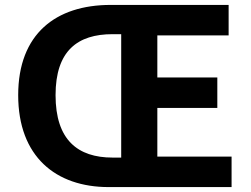

<svg xmlns="http://www.w3.org/2000/svg" viewBox="-20 -761 1021 781"><path d="M422 0H922V-124H620V-322H864V-446H620V-617H910V-741H430C207 -741 54 -623 54 -374C54 -124 207 0 422 0ZM438 -120C296 -120 206 -192 206 -374C206 -555 296 -622 438 -622H473V-120Z"/></svg>

Font: Noto Sans Mono CJK HK
Style: Bold
Weight: 700
Designer: Ryoko NISHIZUKA 西塚涼子 (kana, bopomofo & ideographs); Paul D. Hunt (Latin, Greek & Cyrillic); Sandoll Communications 산돌커뮤니
Foundry: Adobe
Version: Version 2.004;hotconv 1.0.118;makeotfexe 2.5.65603